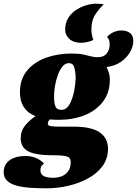

<svg xmlns="http://www.w3.org/2000/svg" viewBox="-75 -820 742 1040"><path d="M178 200Q136 200 94 197.5Q52 195 18 186.5Q-16 178 -36 159.5Q-56 141 -55 109Q-53 68 -21 46.5Q11 25 60 25Q98 25 124 37.5Q150 50 163 66Q150 76 147 85Q144 94 144 103Q144 125 162.5 134Q181 143 213 143Q238 143 259.5 134.5Q281 126 294 108Q307 90 308 63Q310 34 287 27.5Q264 21 214 21Q147 21 108.5 11Q70 1 54 -19Q38 -39 37 -69Q37 -111 61.5 -140.5Q86 -170 117 -191Q77 -206 55 -238.5Q33 -271 33 -320Q33 -391 71.5 -437.5Q110 -484 173.5 -507Q237 -530 312 -530Q351 -530 375 -525Q399 -520 416.5 -515Q434 -510 454 -510Q487 -510 503.5 -531Q520 -552 519 -581Q519 -606 505 -620Q521 -638 541.5 -646.5Q562 -655 582 -655Q611 -655 629 -641.5Q647 -628 647 -599Q647 -568 629 -537Q611 -506 578.5 -484Q546 -462 502 -457Q510 -442 515 -425.5Q520 -409 520 -389Q520 -319 483 -270Q446 -221 383.5 -196Q321 -171 244 -171Q233 -171 220.5 -171.5Q208 -172 194 -173Q190 -168 187 -162.5Q184 -157 184 -150Q184 -139 201.5 -136.5Q219 -134 253 -134H322Q422 -134 466.5 -102Q511 -70 510 -12Q509 42 478.5 82Q448 122 399 148Q350 174 292.5 187Q235 200 178 200ZM257 -225Q284 -225 300.5 -253Q317 -281 325.5 -322Q334 -363 335 -402Q334 -431 327.5 -454.5Q321 -478 298 -478Q278 -478 263 -459.5Q248 -441 237.5 -411.5Q227 -382 222 -349.5Q217 -317 218 -289Q218 -263 225 -244Q232 -225 257 -225ZM366 -588Q324 -588 301 -609Q278 -630 278 -659Q278 -695 294.5 -722Q311 -749 337 -766Q363 -783 392 -791.5Q421 -800 445 -800Q454 -800 468 -799Q482 -798 487 -797Q453 -763 436.5 -733.5Q420 -704 420 -658Q420 -645 423.5 -628.5Q427 -612 431 -604Q424 -599 402.5 -593.5Q381 -588 366 -588Z"/></svg>

Font: Sansita Swashed Light Black
Style: Regular
Weight: 900
Version: Version 1.003